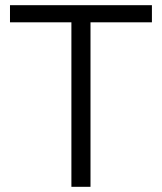

<svg xmlns="http://www.w3.org/2000/svg" viewBox="-20 -720 624 740"><path d="M565.5 -700V-634H328.8V0H255.2V-634H18.5V-700Z"/></svg>

Font: Space Grotesk Variable
Style: Regular
Weight: 400
Designer: Florian Karsten (Space Grotesk), Colophon Foundry (Space Mono)
Foundry: Florian Karsten
Version: Version 1.106